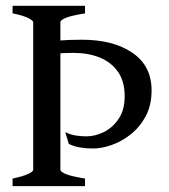

<svg xmlns="http://www.w3.org/2000/svg" viewBox="-20 -635 578 655"><path d="M497.1 -326.7Q497.1 -275.9 477.1 -238.5Q457 -201.2 425.8 -176.5Q394.5 -151.9 359.6 -139.9Q324.7 -127.9 294.9 -128.4Q272.5 -128.4 252 -132.1Q231.4 -135.7 214.8 -144L202.6 -184.1Q222.7 -174.8 240.2 -172.4Q257.8 -169.9 275.4 -169.9Q304.7 -169.9 334.7 -184.8Q364.7 -199.7 385 -230Q405.3 -260.3 405.3 -306.6Q405.3 -357.9 382.1 -390.6Q358.9 -423.3 319.6 -439Q280.3 -454.6 231.4 -454.6Q180.7 -454.6 122.1 -447.8L116.7 -488.3Q146 -493.7 179.7 -496.6Q213.4 -499.5 259.3 -499.5Q366.7 -499.5 431.9 -454.8Q497.1 -410.2 497.1 -326.7ZM22.9 0V-25.9Q56.2 -32.7 74.7 -41Q93.3 -49.3 93.3 -55.7V-559.1Q93.3 -564.9 75.7 -573.7Q58.1 -582.5 22.9 -589.4V-615.2H270V-589.4Q219.7 -581.1 202.9 -573.5Q186 -565.9 186 -559.1V-55.7Q186 -49.8 202.6 -42Q219.2 -34.2 270 -25.9V0Z"/></svg>

Font: Gentium Book Plus
Style: Regular
Weight: 400
Designer: Victor Gaultney, Annie Olsen, Iska Routamaa, Becca Hirsbrunner
Foundry: SIL International
Version: Version 6.101